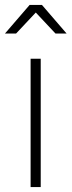

<svg xmlns="http://www.w3.org/2000/svg" viewBox="-20 -758 290 778"><path d="M104 -520H145V0H104ZM100 -738H150L250 -622H205L113 -720H137L45 -622H0Z"/></svg>

Font: Alexandria ExtraLight
Style: Regular
Weight: 250
Designer: Mohamed Gaber
Foundry: Kief Type Foundry
Version: Version 5.100